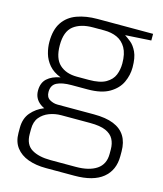

<svg xmlns="http://www.w3.org/2000/svg" viewBox="-115 -620 805 949"><g transform="rotate(15 287.0 -145.0)"><path d="M210 244Q158 244 118.5 229.5Q79 215 56.5 185.5Q34 156 34 111V85Q34 37 60 6.5Q86 -24 125 -39.5Q164 -55 204 -55L216 -28Q184 -28 155 -17Q126 -6 107.5 16.5Q89 39 89 77V102Q89 156 125 178Q161 200 222 200H351Q419 200 457.5 174Q496 148 496 95V72Q496 42 484 19.5Q472 -3 443.5 -15.5Q415 -28 363 -28H190Q136 -28 104.5 -52Q73 -76 73 -116Q73 -156 97 -178Q121 -200 164 -208Q125 -223 103.5 -248.5Q82 -274 73.5 -304Q65 -334 65 -363Q65 -426 90.5 -463.5Q116 -501 161.5 -517.5Q207 -534 266 -534H550V-500L418 -492Q432 -483 450 -468.5Q468 -454 481.5 -425.5Q495 -397 495 -347Q495 -308 478 -271Q461 -234 420 -209.5Q379 -185 308 -185H226Q178 -185 151.5 -171.5Q125 -158 125 -123Q125 -96 144 -85Q163 -74 184 -74H370Q432 -74 471.5 -58Q511 -42 530.5 -10.5Q550 21 550 68V92Q550 164 501 204Q452 244 356 244ZM241 -232H302Q359 -232 389 -249.5Q419 -267 430 -294Q441 -321 441 -353Q441 -403 424 -432.5Q407 -462 378.5 -475Q350 -488 312 -488H255Q192 -488 155.5 -459.5Q119 -431 119 -361Q119 -293 152 -262.5Q185 -232 241 -232Z"/></g></svg>

Font: Exo Thin Light
Style: Regular
Weight: 300
Version: Version 2.000